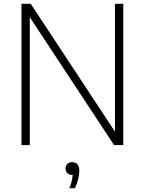

<svg xmlns="http://www.w3.org/2000/svg" viewBox="-20 -760 758 1006"><path d="M92.5 0V-740H141L599 -45H582.5V-740H626V0H577.5L119.5 -695H136V0ZM343.5 226Q354.5 198.5 358 178.2Q361.5 158 361.5 139.5L366 157H359.5Q343 157 333.2 147.5Q323.5 138 323.5 123Q323.5 108 332.8 98.8Q342 89.5 357.5 89.5Q375.5 89.5 385.5 100.8Q395.5 112 395.5 135.5Q395.5 154 389.8 178.2Q384 202.5 372 226Z"/></svg>

Font: Encode Sans SC Condensed Thin ExtraLight
Style: Regular
Weight: 250
Version: Version 3.002